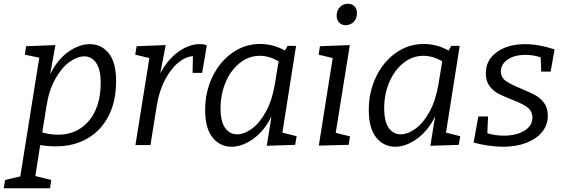

<svg xmlns="http://www.w3.org/2000/svg" viewBox="-73 -772 3002 1022"><path d="M545 -339Q545 -233 505 -155Q465 -77 392.5 -35Q320 7 223 7Q182 7 141 0L115 165L200 186L193 230H-53L-46 186L35 167L136 -465L59 -481L66 -526L222 -532L194 -377Q233 -455 290.5 -496Q348 -537 405 -537Q467 -537 506 -488.5Q545 -440 545 -339ZM152 -67Q197 -55 236 -55Q305 -55 356.5 -89.5Q408 -124 435.5 -186Q463 -248 463 -331Q463 -402 439 -437Q415 -472 376 -472Q338 -472 296 -441.5Q254 -411 220.5 -350.5Q187 -290 174 -205Z M1028 -531 1003 -384H952L954 -473Q916 -471 876.5 -439Q837 -407 805.5 -347.5Q774 -288 761 -207L728 0H648L722 -463L647 -481L654 -526L809 -532L780 -381Q818 -454 875.5 -495.5Q933 -537 989 -537Q1014 -537 1028 -531Z M1430 -66 1506 -47 1498 -1 1347 4 1372 -152Q1333 -74 1274.5 -32.5Q1216 9 1160 9Q1098 9 1058.5 -40Q1019 -89 1019 -187Q1019 -282 1057.5 -362.5Q1096 -443 1163 -490.5Q1230 -538 1312 -538Q1380 -538 1444 -503L1458 -528H1503ZM1390 -324 1410 -446Q1359 -475 1310 -475Q1251 -475 1203 -436.5Q1155 -398 1128 -334Q1101 -270 1101 -196Q1101 -126 1125 -91.5Q1149 -57 1189 -57Q1227 -57 1268.5 -87.5Q1310 -118 1343 -178.5Q1376 -239 1390 -324Z M1789 -532 1714 -65 1790 -46 1783 -1 1624 3 1698 -463 1623 -481 1630 -526ZM1719 -689Q1719 -716 1736 -734Q1753 -752 1779 -752Q1801 -752 1814 -738.5Q1827 -725 1827 -702Q1827 -674 1810 -656Q1793 -638 1767 -638Q1745 -638 1732 -652Q1719 -666 1719 -689Z M2301 -66 2377 -47 2369 -1 2218 4 2243 -152Q2204 -74 2145.5 -32.5Q2087 9 2031 9Q1969 9 1929.5 -40Q1890 -89 1890 -187Q1890 -282 1928.5 -362.5Q1967 -443 2034 -490.5Q2101 -538 2183 -538Q2251 -538 2315 -503L2329 -528H2374ZM2261 -324 2281 -446Q2230 -475 2181 -475Q2122 -475 2074 -436.5Q2026 -398 1999 -334Q1972 -270 1972 -196Q1972 -126 1996 -91.5Q2020 -57 2060 -57Q2098 -57 2139.5 -87.5Q2181 -118 2214 -178.5Q2247 -239 2261 -324Z M2593 -393Q2593 -360 2619 -341.5Q2645 -323 2701 -300Q2747 -281 2775 -266Q2803 -251 2823 -224Q2843 -197 2843 -157Q2843 -107 2812.5 -69.5Q2782 -32 2728 -11.5Q2674 9 2606 9Q2530 9 2448 -13L2473 -152H2525L2521 -63Q2560 -50 2610 -50Q2674 -50 2717 -75.5Q2760 -101 2761 -145Q2761 -181 2734 -201Q2707 -221 2651 -242Q2605 -260 2578 -274.5Q2551 -289 2532 -315Q2513 -341 2513 -381Q2513 -453 2572 -495Q2631 -537 2722 -537Q2795 -537 2879 -509L2858 -391H2808L2805 -467Q2765 -480 2723 -480Q2667 -480 2630.5 -456Q2594 -432 2593 -393Z"/></svg>

Font: Bitter Pro
Style: Italic
Weight: 400
Italic angle: -9°
Designer: Sol Matas, and Bitter project Authors
Foundry: Sol Matas
Version: Version 1.010